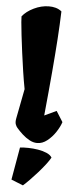

<svg xmlns="http://www.w3.org/2000/svg" viewBox="-67 -821 443 1116"><g transform="rotate(5 154.5 -263.0)"><path d="M172.4 9.8Q149.9 9.8 127.4 -2.4Q105 -14.6 85.4 -32.5Q65.9 -50.3 51.3 -67.4Q43.9 -75.7 39.6 -88.1Q35.2 -100.6 39.1 -121.6L72.8 -295.9Q64 -341.8 55.7 -396.7Q47.4 -451.7 40.3 -506.1Q33.2 -560.5 27.8 -606.4Q22.5 -652.3 20 -681.9Q17.6 -711.4 18.1 -715.8Q41.5 -745.6 84.5 -766.4Q127.4 -787.1 170.9 -787.6Q191.9 -788.1 211.4 -782.7Q231 -777.3 246.6 -764.6Q244.1 -687.5 238.5 -602.5Q232.9 -517.6 223.6 -409.4Q214.4 -301.3 199.7 -153.3L269.5 -186L308.6 -124Q299.3 -95.7 278.8 -64.7Q258.3 -33.7 230.7 -12Q203.1 9.8 172.4 9.8ZM111.8 262.2 42.5 234.4 75.7 44.4Q96.7 42 124.8 42.5Q152.8 43 181.2 47.6Q209.5 52.2 231.7 61.8Q253.9 71.3 263.2 86.9Q253.9 104 235.4 128.2Q216.8 152.3 194.1 178Q171.4 203.6 149.4 226.1Q127.4 248.5 111.8 262.2Z"/></g></svg>

Font: Fruktur
Style: Regular
Weight: 400
Designer: Viktoriya Grabowska, Eben Sorkin
Foundry: Viktoriya Grabowska
Version: Version 1.008; ttfautohint (v1.8.4.7-5d5b)